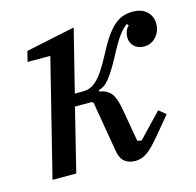

<svg xmlns="http://www.w3.org/2000/svg" viewBox="-85 -618 732 718"><g transform="rotate(-15 281.0 -259.0)"><path d="M355 12Q329 12 313 -1Q297 -14 292 -45L259 -239L252 -243H188L128 0H36L148 -450H60L70 -490L260 -530L200 -290H234Q246 -290 258.5 -294.5Q271 -299 284.5 -311.5Q298 -324 312.5 -345.5Q327 -367 345 -401Q364 -438 381 -463Q398 -488 415 -503Q432 -518 449.5 -524Q467 -530 488 -530Q522 -530 542 -511.5Q562 -493 562 -464Q562 -435 543.5 -414Q525 -393 496 -393Q473 -393 458.5 -407Q444 -421 444 -441Q444 -455 449 -467Q454 -479 461 -484L455 -491Q438 -479 421 -455.5Q404 -432 378 -382Q363 -354 351 -335.5Q339 -317 329.5 -305.5Q320 -294 310.5 -288Q301 -282 290 -279V-274Q320 -269 335 -250.5Q350 -232 358 -185L380 -59L396 -56L485 -149L512 -127L458 -62Q422 -18 400 -3Q378 12 355 12Z"/></g></svg>

Font: IBM Plex Serif Text
Style: Italic
Weight: 450
Italic angle: -14°
Designer: Mike Abbink, Paul van der Laan, Pieter van Rosmalen
Foundry: Bold Monday
Version: Version 3.001